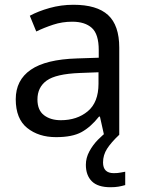

<svg xmlns="http://www.w3.org/2000/svg" viewBox="-20 -565 601 805"><path d="M288 -545Q386 -545 433 -502Q480 -459 480 -365V0H416L399 -76H395Q360 -32 321.5 -11Q283 10 215 10Q142 10 94 -28.5Q46 -67 46 -149Q46 -229 109 -272.5Q172 -316 303 -320L394 -323V-355Q394 -422 365 -448Q336 -474 283 -474Q241 -474 203 -461.5Q165 -449 132 -433L105 -499Q140 -518 188 -531.5Q236 -545 288 -545ZM314 -259Q214 -255 175.5 -227Q137 -199 137 -148Q137 -103 164.5 -82Q192 -61 235 -61Q303 -61 348 -98.5Q393 -136 393 -214V-262ZM412 116Q412 161 457 161Q474 161 485.5 158.5Q497 156 505 155V211Q491 215 477 217.5Q463 220 443 220Q390 220 365 195Q340 170 340 126Q340 97 354.5 70Q369 43 390.5 21Q412 -1 432 -15L480 0Q446 32 429 58.5Q412 85 412 116Z"/></svg>

Font: Noto Sans Tai Viet
Style: Regular
Weight: 400
Designer: Monotype Design Team
Foundry: Monotype Imaging Inc.
Version: Version 2.003; ttfautohint (v1.8.4.7-5d5b)